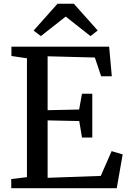

<svg xmlns="http://www.w3.org/2000/svg" viewBox="-20 -988 673 1008"><path d="M121.5 -58V-682L40 -694V-743H553L567 -587.5H511L478 -686L230 -692.5V-409.5L395.5 -413L410.5 -496H464.5V-266H410.5L396 -352.5L230 -356V-54.5L509 -64.5L566 -194.5L624 -177.5L593 0H39V-48ZM194.5 -798.5 156.5 -827.5 282 -968.5H367.5L493 -828L455 -798.5L325 -901Z"/></svg>

Font: Merriweather 24pt
Style: Regular
Weight: 400
Designer: Eben Sorkin
Foundry: Eben Sorkin
Version: Version 2.100